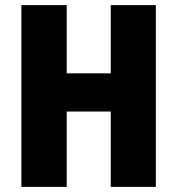

<svg xmlns="http://www.w3.org/2000/svg" viewBox="-20 -734 696 754"><path d="M592 0H415V-296H242V0H64V-714H242V-446H415V-714H592Z"/></svg>

Font: Noto Sans Gujarati Condensed Black
Style: Regular
Weight: 900
Width: 3
Designer: Jelle Bosma - Monotype Design Team, Universal Thirst
Foundry: Monotype Imaging Inc.
Version: Version 2.106; ttfautohint (v1.8.4.7-5d5b)